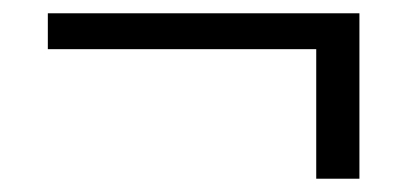

<svg xmlns="http://www.w3.org/2000/svg" viewBox="-20 -397 620 289"><path d="M521 -128H456V-323H52V-377H521Z"/></svg>

Font: Kaisei Opti
Style: Regular
Weight: 400
Designer: Font-Kai, 金井和夫
Foundry: KAZUO KANAI
Version: Version 5.003